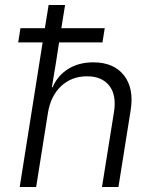

<svg xmlns="http://www.w3.org/2000/svg" viewBox="-20 -750 640 770"><path d="M53 -580 62 -637H160L175 -730H241L226 -637H400L391 -580H217L203 -490L188 -400H191Q211 -447 253.5 -473.5Q296 -500 354 -500Q436 -500 477 -448Q518 -396 504 -308L455 0H389L437 -300Q448 -368 418.5 -406Q389 -444 329 -444Q267 -444 225 -404.5Q183 -365 172 -296L125 0H59L151 -580Z"/></svg>

Font: NKDuy Mono ExtraLight
Style: Italic
Weight: 200
Italic angle: -9°
Monospace: yes
Designer: NKDuy
Foundry: NKDuy
Version: Version 2.251; ttfautohint (v1.8.4.7-5d5b)